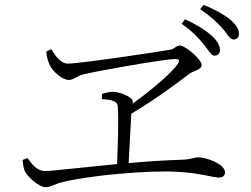

<svg xmlns="http://www.w3.org/2000/svg" viewBox="-20 -813 1040 797"><path d="M824 -631C845 -606 856 -582 870 -582C883 -582 893 -590 893 -605C893 -625 882 -643 857 -667C833 -687 797 -711 748 -733L734 -714C777 -685 802 -657 824 -631ZM901 -698C924 -673 933 -649 949 -649C963 -649 972 -658 972 -672C972 -692 960 -711 933 -734C910 -752 874 -773 825 -793L811 -775C855 -745 878 -723 901 -698ZM74 -149C76 -123 79 -110 86 -97C98 -77 142 -36 169 -36C192 -36 205 -49 240 -57C347 -85 603 -107 712 -100C805 -96 865 -76 888 -76C904 -76 914 -83 914 -98C914 -131 839 -160 801 -160C789 -160 777 -152 737 -150C669 -148 591 -143 514 -136L525 -341C630 -403 727 -477 765 -506C782 -519 817 -523 817 -543C817 -566 750 -624 726 -624C711 -624 705 -610 689 -607C639 -598 311 -549 262 -549C228 -549 208 -586 193 -609L172 -599C174 -573 181 -554 187 -542C198 -518 238 -481 266 -481C284 -481 302 -498 325 -504C401 -522 659 -567 707 -568C724 -568 727 -563 718 -548C694 -511 611 -441 531 -383C532 -387 531 -391 530 -396C526 -412 473 -432 451 -432C436 -432 418 -428 403 -423V-402C446 -398 468 -394 469 -370C473 -323 469 -209 466 -132C321 -118 193 -103 168 -103C134 -103 113 -130 94 -157Z"/></svg>

Font: Noto Serif TC Light
Style: Regular
Weight: 300
Designer: Ryoko NISHIZUKA 西塚涼子 (kana & ideographs); Frank Grießhammer (Latin, Greek & Cyrillic); Wenlong ZHANG 张文龙 (bopomofo); San
Foundry: Adobe
Version: Version 2.001;hotconv 1.1.0;makeotfexe 2.6.0